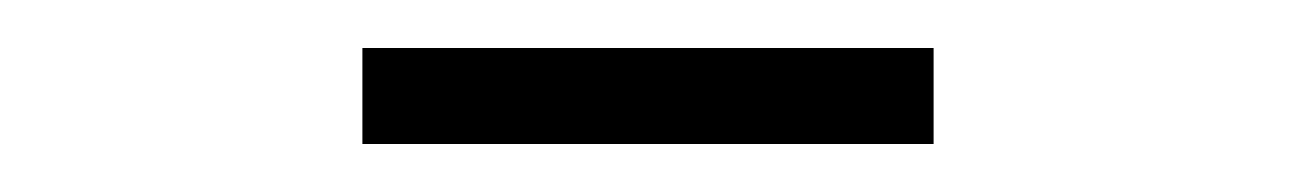

<svg xmlns="http://www.w3.org/2000/svg" viewBox="-20 -710 540 80"><path d="M131 -650V-690H369V-650Z"/></svg>

Font: Literata 72pt ExtraLight
Style: Regular
Weight: 200
Designer: Latin by Veronika Burian and Jose Scaglione. Greek by Irene Vlachou. Cyrillic by Vera Evstafieva.
Foundry: TypeTogether
Version: Version 3.002